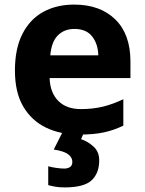

<svg xmlns="http://www.w3.org/2000/svg" viewBox="-20 -576 631 836"><path d="M303 -556Q416 -556 482 -491.5Q548 -427 548 -308V-236H196Q198 -173 233.5 -137Q269 -101 332 -101Q384 -101 427.5 -111.5Q471 -122 517 -144V-29Q476 -9 432 0.5Q388 10 325 10Q243 10 180 -20.5Q117 -51 81 -112.5Q45 -174 45 -269Q45 -364 77.5 -428Q110 -492 168 -524Q226 -556 303 -556ZM304 -450Q260 -450 232 -422Q204 -394 199 -335H408Q407 -384 381.5 -417Q356 -450 304 -450ZM412 122Q412 178 379 209Q346 240 261 240Q239 240 221.5 237Q204 234 190 230V148Q204 152 224.5 155Q245 158 260 158Q274 158 284.5 151.5Q295 145 295 128Q295 110 277 96Q259 82 214 75L252 0H346L333 30Q363 40 387.5 62.5Q412 85 412 122Z"/></svg>

Font: BC Sans
Style: Bold
Weight: 700
Designer: Monotype Design Team
Province of B.C.
Foundry: Monotype Imaging Inc.
Version: Version 2.000;GOOG;noto-source:20170915:90ef993387c0